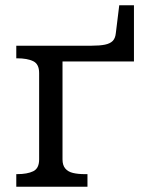

<svg xmlns="http://www.w3.org/2000/svg" viewBox="-20 -711 570 731"><path d="M129 -104V-433Q129 -467 106.5 -478Q84 -489 45 -489H42V-537H218V-104Q218 -82 228.5 -69.5Q239 -57 258 -52.5Q277 -48 303 -48H313V0H42V-48H45Q84 -48 106.5 -59Q129 -70 129 -104ZM160 -537H329Q360 -537 379.5 -541Q399 -545 409 -555Q419 -565 421 -585L434 -691H490V-477H160Z"/></svg>

Font: Roboto Serif
Style: Regular
Weight: 400
Designer: Greg Gazdowicz
Foundry: Commercial Type
Version: Version 1.008